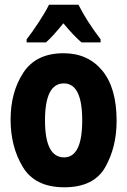

<svg xmlns="http://www.w3.org/2000/svg" viewBox="-20 -786 540 815"><path d="M175 -606Q190 -619 209 -640Q228 -661 249 -687Q294 -633 326 -606H407V-619Q347 -698 313 -766H188Q174 -737 145 -692.5Q116 -648 93 -619V-606ZM475 -273Q475 -413 414 -486.5Q353 -560 250 -560Q133 -560 79 -477.5Q25 -395 25 -278Q25 -163 77 -77Q129 9 253 9Q378 9 426.5 -76Q475 -161 475 -273ZM171 -275Q171 -432 251 -432Q329 -432 329 -275Q329 -118 252 -118Q171 -118 171 -275Z"/></svg>

Font: Noto Sans Mono UI Condensed ExtraBold
Style: Regular
Weight: 800
Width: 3
Designer: Monotype Design team
Foundry: Monotype Imaging Inc.
Version: 1.000